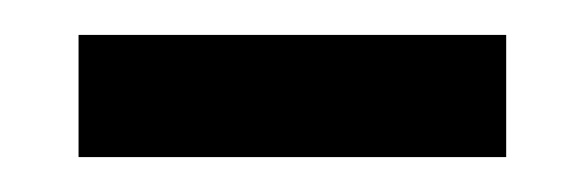

<svg xmlns="http://www.w3.org/2000/svg" viewBox="-20 -681 335 110"><path d="M270 -661V-591H25V-661Z"/></svg>

Font: Mukta Malar SemiBold
Style: Regular
Weight: 600
Designer: Aadarsh Rajan, Girish Dalvi, Yashodeep Gholap
Foundry: Ek Type
Version: Version 2.538;PS 1.000;hotconv 16.6.51;makeotf.lib2.5.65220;